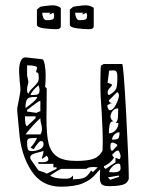

<svg xmlns="http://www.w3.org/2000/svg" viewBox="-20 -691 611 723"><path d="M465 -18Q460 0 441 5Q422 10 391 10Q370 10 363 3Q356 -4 356 -24L357 -53Q353 -50 337 -31.5Q321 -13 291 -0.5Q261 12 209 12Q136 12 97 -49.5Q58 -111 52 -197L45 -271V-284Q57 -344 57 -351Q57 -363 54 -387L52 -419V-429Q52 -444 57.5 -459.5Q63 -475 76 -475L138 -468Q145 -468 148.5 -447.5Q152 -427 152 -408Q152 -386 150 -364L156 -358L155 -244Q155 -184 163 -151Q171 -118 195 -101.5Q219 -85 268 -85Q306 -85 329 -92Q352 -99 366 -123L367 -159Q367 -195 363 -267Q358 -327 358 -376Q358 -395 358.5 -415.5Q359 -436 360 -444L371 -450H440Q445 -450 455 -264.5Q465 -79 465 -18ZM82 -350Q82 -340 88 -339Q91 -348 98.5 -355.5Q106 -363 107 -364Q117 -374 121.5 -380.5Q126 -387 126 -397Q126 -417 121 -417.5Q116 -418 116 -420Q116 -424 120 -435Q120 -445 82 -445V-407L87 -384Q87 -380 84.5 -371.5Q82 -363 82 -355ZM402 -371Q402 -369 393.5 -360Q385 -351 385 -342Q385 -340 386.5 -336.5Q388 -333 391 -333Q413 -346 417.5 -357.5Q422 -369 422 -403Q422 -414 419 -420Q416 -426 406 -426L391 -425L385 -379Q402 -375 402 -371ZM129 -354Q129 -358 125 -370Q98 -347 95 -333Q116 -333 122.5 -336Q129 -339 129 -354ZM384 -293Q384 -288 387 -282Q390 -276 394 -276Q406 -276 417 -298Q428 -320 428 -333Q428 -336 425.5 -340Q423 -344 421 -344L391 -314L390 -312Q390 -308 394 -305.5Q398 -303 403 -303Q398 -303 391 -299Q384 -295 384 -293ZM76 -284Q92 -295 106 -307.5Q120 -320 120 -326Q101 -326 92.5 -324Q84 -322 80 -313Q76 -304 76 -284ZM131 -311Q126 -311 99 -290Q86 -279 82 -277V-271L117 -266Q120 -267 124.5 -269.5Q129 -272 132 -272V-309Q132 -311 131 -311ZM410 -235Q396 -235 393 -222Q390 -209 390 -189Q405 -189 415.5 -201Q426 -213 426 -228H415Q423 -234 424 -248.5Q425 -263 425 -283Q412 -283 404 -273Q396 -263 396 -250Q396 -248 399.5 -241.5Q403 -235 410 -235ZM74 -253Q74 -216 82 -216L114 -246V-253ZM76 -185H132Q133 -185 135.5 -191.5Q138 -198 138 -203Q138 -215 135 -225Q134 -229 133 -234Q132 -239 132 -246Q106 -223 76 -185ZM430 -193Q420 -193 411 -184.5Q402 -176 402 -165Q420 -165 425 -169.5Q430 -174 430 -193ZM99 -122Q115 -122 129.5 -128.5Q144 -135 144 -148Q144 -154 142 -157Q140 -160 132 -160Q129 -159 120 -148Q111 -137 107 -129L95 -135Q116 -159 119 -172Q112 -171 101.5 -171Q91 -171 86.5 -168Q82 -165 82 -155Q82 -138 84.5 -130Q87 -122 99 -122ZM396 -142V-135Q396 -124 403 -123Q422 -142 422 -144Q422 -147 415 -150.5Q408 -154 403 -154Q396 -154 396 -142ZM434 -105Q433 -110 430 -117Q427 -124 426 -124Q418 -124 411 -117Q404 -110 403 -110Q403 -106 405 -102.5Q407 -99 410 -98Q401 -84 388.5 -75Q376 -66 371 -66Q371 -60 374 -58Q377 -56 378 -55L415 -80V-96Q419 -96 423 -94Q427 -92 429 -92Q434 -92 434 -105ZM156 -37 193 -55V-61H181V-74H125V-81L138 -80Q162 -80 162 -92Q162 -95 160 -99Q158 -103 156 -105L138 -92Q138 -98 141 -107Q144 -116 144 -123Q141 -121 126 -117.5Q111 -114 102.5 -110Q94 -106 94 -98L95 -92L125 -49Q149 -42 156 -37ZM434 -57Q434 -66 432.5 -70.5Q431 -75 426 -75Q415 -75 403.5 -64Q392 -53 391 -43L408 -42Q434 -42 434 -57ZM348 -61 335 -62Q324 -62 318 -61Q312 -60 304 -55H212Q208 -55 192.5 -45.5Q177 -36 169 -30Q184 -18 227 -18Q236 -18 242 -20Q248 -22 255 -30V-16Q284 -16 297.5 -22Q311 -28 323 -49L330 -43ZM428 -25V-30L386 -23L395 -14ZM181 -671Q189 -671 199 -667Q209 -663 209 -659V-593Q209 -581 193 -581Q171 -581 145 -584.5Q119 -588 119 -598V-655L131 -665Q132 -666 150 -668.5Q168 -671 181 -671ZM305 -671Q313 -671 323 -667Q333 -663 333 -659V-593Q333 -581 317 -581Q295 -581 269 -584.5Q243 -588 243 -598V-655L255 -665Q256 -666 274 -668.5Q292 -671 305 -671ZM155 -615Q171 -615 177.5 -617.5Q184 -620 184 -631Q184 -637 181 -643Q178 -642 174 -639.5Q170 -637 164 -637L171 -643H139Q139 -634 143 -624.5Q147 -615 155 -615ZM279 -615Q295 -615 301.5 -617.5Q308 -620 308 -631Q308 -637 305 -643Q302 -642 298 -639.5Q294 -637 288 -637L295 -643H263Q263 -634 267 -624.5Q271 -615 279 -615Z"/></svg>

Font: Cabin Sketch
Style: Regular
Weight: 400
Version: Version 1.100